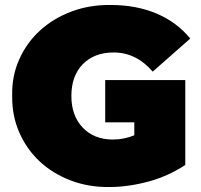

<svg xmlns="http://www.w3.org/2000/svg" viewBox="-20 -736 809 772"><path d="M725 -73Q694 -52 657 -35Q620 -18 580.5 -7Q541 4 500 10Q459 16 420 16Q336 17 264 -10.5Q192 -38 139.5 -87Q87 -136 57.5 -203.5Q28 -271 29 -350Q27 -429 57 -496.5Q87 -564 140.5 -613Q194 -662 267 -689.5Q340 -717 425 -716Q528 -716 609.5 -681.5Q691 -647 745 -581L594 -448Q528 -525 437 -525Q359 -525 313 -478Q267 -431 267 -350Q267 -271 312.5 -223Q358 -175 434 -175Q478 -175 520 -192V-244H403V-414H725Z"/></svg>

Font: CMG Sans Black
Style: Regular
Weight: 900
Designer: Julieta Ulanovsky
Foundry: Julieta Ulanovsky
Version: Version 7.200